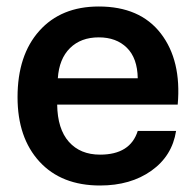

<svg xmlns="http://www.w3.org/2000/svg" viewBox="-20 -562 602 591"><path d="M288 9Q169 9 101.5 -64.5Q34 -138 34 -263Q34 -392 101 -467Q168 -542 284 -542Q411 -542 475 -459Q539 -376 527 -240H156Q157 -165 192 -125.5Q227 -86 288 -86Q381 -86 404 -159H522Q510 -82 446 -36.5Q382 9 288 9ZM158 -321H404Q403 -383 370.5 -415Q338 -447 284 -447Q229 -447 195.5 -414Q162 -381 158 -321Z"/></svg>

Font: Mona Sans SemiBold
Style: Regular
Weight: 600
Designer: Deni Anggara
Foundry: GitHub
Version: Version 2.000;Glyphs 3.2.3 (3260)